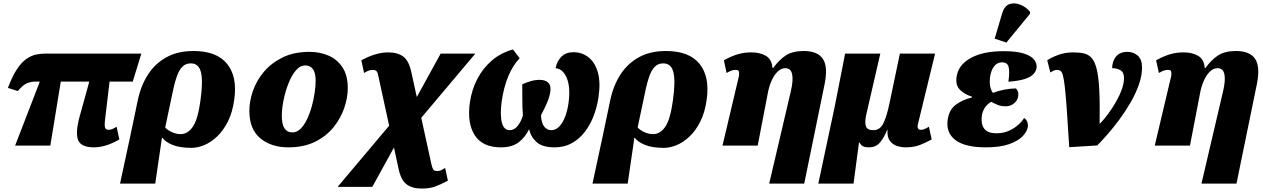

<svg xmlns="http://www.w3.org/2000/svg" viewBox="-20 -848 7356 1118"><path d="M68 0 212 -373H189Q160 -373 136.5 -363Q113 -353 84 -318L26 -336Q52 -405 79 -445.5Q106 -486 134.5 -505.5Q163 -525 191 -530.5Q219 -536 246 -536H803L753 -373H618L591 -145Q588 -119 591.5 -105.5Q595 -92 614 -92Q624 -92 636 -97.5Q648 -103 659 -110L675 -36Q627 -9 591.5 0.5Q556 10 528 10Q452 10 435 -32Q418 -74 443 -167L500 -373H334L273 0Z M782 -263Q800 -349 841.5 -413.5Q883 -478 949 -514.5Q1015 -551 1107 -551Q1242 -551 1302.5 -476Q1363 -401 1344 -268Q1334 -194 1307 -140.5Q1280 -87 1244 -53Q1208 -19 1169 -3Q1130 13 1095 13Q1028 13 985.5 -4Q943 -21 925 -46H923L884 221H679L738 -53ZM1032 -67Q1073 -67 1102.5 -109.5Q1132 -152 1147 -261Q1163 -373 1150.5 -426Q1138 -479 1091 -479Q1061 -479 1042 -459.5Q1023 -440 1011 -407Q999 -374 990 -333L942 -106Q952 -93 978 -80Q1004 -67 1032 -67Z M1659 10Q1559 10 1495.5 -43Q1432 -96 1432 -202Q1432 -259 1453 -319.5Q1474 -380 1517.5 -431Q1561 -482 1626.5 -514Q1692 -546 1782 -546Q1843 -546 1893.5 -524Q1944 -502 1974.5 -455.5Q2005 -409 2005 -334Q2005 -279 1984.5 -219Q1964 -159 1922 -107Q1880 -55 1814.5 -22.5Q1749 10 1659 10ZM1682 -77Q1709 -77 1730.5 -98.5Q1752 -120 1768.5 -155Q1785 -190 1796 -230.5Q1807 -271 1812.5 -309.5Q1818 -348 1818 -377Q1818 -424 1802 -445.5Q1786 -467 1758 -467Q1727 -467 1702 -437Q1677 -407 1659 -360.5Q1641 -314 1631 -264Q1621 -214 1621 -174Q1621 -123 1637 -100Q1653 -77 1682 -77Z M1946 240 2246 -116 2184 -401Q2180 -424 2173.5 -432.5Q2167 -441 2150 -441Q2136 -441 2122.5 -435Q2109 -429 2100 -423L2084 -497Q2169 -543 2240 -543Q2296 -543 2329 -518Q2362 -493 2376 -424L2407 -283L2546 -536H2748L2433 -162L2492 108Q2497 130 2503 139Q2509 148 2526 148Q2540 148 2551.5 142Q2563 136 2572 130L2588 204Q2545 227 2513 238.5Q2481 250 2436 250Q2380 250 2347 225Q2314 200 2300 131L2274 11L2148 240Z M2716 -252Q2727 -326 2759.5 -388.5Q2792 -451 2844.5 -496Q2897 -541 2967 -560L3006 -509Q2967 -469 2940 -404.5Q2913 -340 2901 -256Q2891 -177 2902.5 -133.5Q2914 -90 2948 -90Q2974 -90 2994 -114.5Q3014 -139 3025 -176Q3021 -224 3021.5 -273.5Q3022 -323 3021 -357Q3045 -368 3070.5 -375.5Q3096 -383 3122 -383Q3158 -383 3174.5 -364.5Q3191 -346 3183 -305Q3179 -286 3173 -269Q3167 -252 3157 -230.5Q3147 -209 3130 -176Q3133 -129 3150 -109.5Q3167 -90 3189 -90Q3218 -90 3239 -114Q3260 -138 3272.5 -173.5Q3285 -209 3290 -245Q3303 -337 3281 -392Q3259 -447 3215 -451Q3223 -492 3249 -518Q3275 -544 3319 -544Q3368 -544 3405.5 -515.5Q3443 -487 3460.5 -429Q3478 -371 3465 -282Q3457 -227 3437.5 -175Q3418 -123 3386 -81Q3354 -39 3310 -14.5Q3266 10 3209 10Q3138 10 3104 -21Q3070 -52 3061 -96Q3040 -51 3001.5 -20.5Q2963 10 2896 10Q2790 10 2744.5 -60.5Q2699 -131 2716 -252Z M3533 -263Q3551 -349 3592.5 -413.5Q3634 -478 3700 -514.5Q3766 -551 3858 -551Q3993 -551 4053.5 -476Q4114 -401 4095 -268Q4085 -194 4058 -140.5Q4031 -87 3995 -53Q3959 -19 3920 -3Q3881 13 3846 13Q3779 13 3736.5 -4Q3694 -21 3676 -46H3674L3635 221H3430L3489 -53ZM3783 -67Q3824 -67 3853.5 -109.5Q3883 -152 3898 -261Q3914 -373 3901.5 -426Q3889 -479 3842 -479Q3812 -479 3793 -459.5Q3774 -440 3762 -407Q3750 -374 3741 -333L3693 -106Q3703 -93 3729 -80Q3755 -67 3783 -67Z M4459 221 4585 -317Q4600 -381 4592.5 -416Q4585 -451 4553 -451Q4528 -451 4507 -430Q4486 -409 4471.5 -375Q4457 -341 4450 -301L4392 0H4187L4283 -406Q4285 -420 4283 -430.5Q4281 -441 4265 -441Q4253 -441 4242.5 -438Q4232 -435 4211 -423L4195 -497Q4239 -521 4275.5 -532Q4312 -543 4356 -543Q4405 -543 4439.5 -523Q4474 -503 4478 -453H4483Q4515 -498 4554.5 -524.5Q4594 -551 4660 -551Q4740 -551 4771 -506Q4802 -461 4782 -360L4663 221Z M4745 221 4840 -225 4901 -536H5106L5024 -180Q5014 -134 5022.5 -112Q5031 -90 5065 -90Q5105 -90 5124.5 -131.5Q5144 -173 5158 -240L5220 -536H5425L5325 -125Q5321 -105 5326.5 -98.5Q5332 -92 5342 -92Q5352 -92 5362 -96Q5372 -100 5389 -110L5405 -36Q5373 -18 5337 -4Q5301 10 5254 10Q5229 10 5203.5 2Q5178 -6 5161.5 -28Q5145 -50 5148 -92H5146Q5130 -50 5105.5 -20Q5081 10 5040 10Q5016 10 5004 3Q4992 -4 4984 -19H4982L4950 221Z M5721 10Q5600 10 5544 -32Q5488 -74 5498 -149Q5506 -209 5546 -238.5Q5586 -268 5639 -280L5640 -285Q5597 -298 5570 -325Q5543 -352 5550 -400Q5560 -470 5632 -510Q5704 -550 5824 -550Q5900 -550 5943 -536Q5986 -522 6002.5 -499.5Q6019 -477 6016 -453Q6013 -434 5998 -417Q5983 -400 5948.5 -388.5Q5914 -377 5852 -372Q5860 -432 5853 -458.5Q5846 -485 5814 -485Q5786 -485 5768 -461Q5750 -437 5745 -399Q5741 -365 5746.5 -342Q5752 -319 5762 -307Q5795 -320 5830.5 -326.5Q5866 -333 5896 -333Q5903 -326 5907 -315.5Q5911 -305 5909 -288Q5905 -263 5884.5 -246Q5864 -229 5836 -229Q5810 -229 5790 -237Q5770 -245 5752 -255Q5734 -246 5718 -225.5Q5702 -205 5697 -173Q5691 -127 5710.5 -99.5Q5730 -72 5783 -72Q5823 -72 5855 -86.5Q5887 -101 5910 -122Q5933 -143 5943 -161Q5954 -155 5960.5 -141Q5967 -127 5965 -110Q5961 -82 5934.5 -54.5Q5908 -27 5855.5 -8.5Q5803 10 5721 10ZM5840 -600 5772 -623 5816 -772Q5829 -814 5858 -824Q5887 -834 5920.5 -821Q5954 -808 5978 -779L5977 -767Z M6078 -497Q6099 -512 6140 -527.5Q6181 -543 6229 -543Q6265 -543 6291.5 -537Q6318 -531 6336.5 -510.5Q6355 -490 6366 -445.5Q6377 -401 6381 -324Q6385 -247 6383 -129H6386Q6409 -153 6433 -185.5Q6457 -218 6478 -254.5Q6499 -291 6512 -327Q6525 -363 6525 -394Q6525 -427 6504.5 -439Q6484 -451 6456 -451Q6456 -490 6478 -518Q6500 -546 6545 -546Q6580 -546 6605 -524Q6630 -502 6630 -455Q6630 -408 6612 -356.5Q6594 -305 6564.5 -253.5Q6535 -202 6500 -154.5Q6465 -107 6430.5 -67.5Q6396 -28 6369 -1L6206 9Q6198 -124 6192 -208.5Q6186 -293 6180.5 -340.5Q6175 -388 6169 -409.5Q6163 -431 6154.5 -436Q6146 -441 6134 -441Q6124 -441 6114 -436Q6104 -431 6096 -426Z M6976 221 7102 -317Q7117 -381 7109.5 -416Q7102 -451 7070 -451Q7045 -451 7024 -430Q7003 -409 6988.5 -375Q6974 -341 6967 -301L6909 0H6704L6800 -406Q6802 -420 6800 -430.5Q6798 -441 6782 -441Q6770 -441 6759.5 -438Q6749 -435 6728 -423L6712 -497Q6756 -521 6792.5 -532Q6829 -543 6873 -543Q6922 -543 6956.5 -523Q6991 -503 6995 -453H7000Q7032 -498 7071.5 -524.5Q7111 -551 7177 -551Q7257 -551 7288 -506Q7319 -461 7299 -360L7180 221Z"/></svg>

Font: Noto Serif Black
Style: Italic
Weight: 900
Italic angle: -12°
Designer: Monotype Design Team
Foundry: Monotype Imaging Inc.
Version: Version 2.013